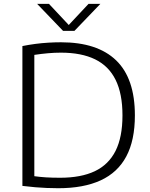

<svg xmlns="http://www.w3.org/2000/svg" viewBox="-20 -965 776 990"><path d="M280 5.5Q249.5 5.5 220.8 4.2Q192 3 161.8 0.5Q131.5 -2 95.5 -6.5V-727.5Q127.5 -734 161.5 -738.5Q195.5 -743 229.2 -745Q263 -747 294.5 -747Q482 -747 578.8 -653.8Q675.5 -560.5 675.5 -370Q675.5 -241.5 631.2 -158.5Q587 -75.5 499 -35Q411 5.5 280 5.5ZM290 -48.5Q397.5 -48.5 468.8 -82.2Q540 -116 575.8 -187Q611.5 -258 611.5 -370Q611.5 -481.5 576.2 -553Q541 -624.5 470.5 -659Q400 -693.5 294 -693.5Q261.5 -693.5 227.5 -690.5Q193.5 -687.5 157 -682V-56.5Q185.5 -52.5 217 -50.5Q248.5 -48.5 290 -48.5ZM305 -806 171.5 -945H232.5L343.5 -826.5H325.5L436.5 -945H497.5L364 -806Z"/></svg>

Font: Encode Sans SC SemiExpanded Light
Style: Regular
Weight: 300
Width: 6
Designer: Multiple Designers
Foundry: Impallari Type
Version: Version 3.002